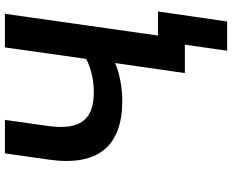

<svg xmlns="http://www.w3.org/2000/svg" viewBox="-100 -658 928 767"><g transform="rotate(-90 363.5 -275.0)"><path d="M660.6 168.9 700.7 -107.4H604.5L691.4 -718.8H557.1L511.2 -394C469.7 -373 422.9 -363.8 377.9 -363.8C268.1 -363.8 224.6 -418 243.7 -549.8L267.6 -718.8H133.8L108.9 -543.9C80.6 -346.2 163.6 -250 343.3 -250C398.4 -250 457 -261.7 494.6 -278.8L454.6 0H567.9L543.9 168.9Z"/></g></svg>

Font: Winston SemiBold
Style: Italic
Weight: 600
Italic angle: -8.13011°
Designer: Vernon Adams, Kim Jin-seong, David Berlow, Cristiano Sobral
Foundry: The Winston Project Authors
Version: Version 3.004